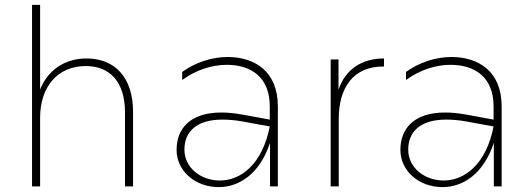

<svg xmlns="http://www.w3.org/2000/svg" viewBox="-20 -762 2176 785"><path d="M111 0H144V-280C144 -408 216 -492 331 -492C430 -492 491 -426 491 -303V0H524V-305C524 -447 448 -523 334 -523C243 -523 175 -474 144 -396V-742H111Z M1084 0H1116V-327C1116 -470 1022 -529 910 -529C847 -529 779 -507 725 -468V-435C781 -476 847 -497 907 -497C1006 -497 1083 -447 1083 -327V-273L974 -293C941 -299 912 -302 885 -302C756 -302 702 -235 702 -149C702 -63 778 3 874 3C958 3 1042 -51 1084 -178ZM734 -150C734 -224 784 -273 889 -273C913 -273 939 -271 968 -266L1083 -245C1053 -91 965 -24 879 -24C800 -24 734 -77 734 -150Z M1332 0H1365V-276C1365 -405 1426 -492 1550 -490V-523C1458 -523 1391 -477 1364 -395V-519H1332Z M1999 0H2031V-327C2031 -470 1937 -529 1825 -529C1762 -529 1694 -507 1640 -468V-435C1696 -476 1762 -497 1822 -497C1921 -497 1998 -447 1998 -327V-273L1889 -293C1856 -299 1827 -302 1800 -302C1671 -302 1617 -235 1617 -149C1617 -63 1693 3 1789 3C1873 3 1957 -51 1999 -178ZM1649 -150C1649 -224 1699 -273 1804 -273C1828 -273 1854 -271 1883 -266L1998 -245C1968 -91 1880 -24 1794 -24C1715 -24 1649 -77 1649 -150Z"/></svg>

Font: Chess Sans ExtraLight
Style: Regular
Weight: 275
Designer: Wolf Bōese
Foundry: Wolf Bōese
Version: Version 7.223;Glyphs 3.3 (3306)